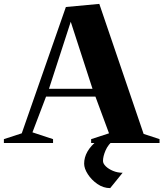

<svg xmlns="http://www.w3.org/2000/svg" viewBox="-30 -736 841 988"><path d="M-10 0V-20L82 -50L309 -700L481 -716L709 -47L791 -20V0H439V-20L531 -50L461 -239H207L137 -55L243 -20V0ZM222 -279H446L334 -624ZM537 232Q502 232 471.5 211Q441 190 422 160.5Q403 131 403 106Q403 74 420 44Q437 14 475 -17H556Q526 8 513 38.5Q500 69 500 92Q500 106 514.5 120Q529 134 552 143.5Q575 153 601 153Z"/></svg>

Font: Wittgenstein Extrabold
Style: Regular
Weight: 800
Designer: Jörg Drees
Foundry: Jörg Drees
Version: Version 1.303; ttfautohint (v1.8.4.7-5d5b)